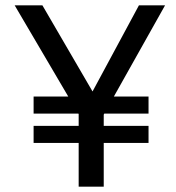

<svg xmlns="http://www.w3.org/2000/svg" viewBox="-20 -700 660 720"><path d="M275 0H369V-164H537V-228H369V-270L371 -274H537V-338H407L599 -680H501L327 -357L139 -680H35L236 -338H106V-274H274L275 -272V-228H106V-164H275Z"/></svg>

Font: Ronzino
Style: Regular
Weight: 400
Designer: Nunzio Mazzaferro
Foundry: Collletttivo
Version: Version 1.000;Glyphs 3.3 (3337)